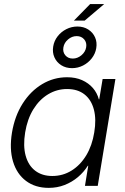

<svg xmlns="http://www.w3.org/2000/svg" viewBox="-20 -909 609 939"><path d="M218.3 9.8Q152.3 9.8 107.2 -24.2Q62 -58.1 43.7 -119.1Q25.4 -180.2 38.6 -260.7Q52.2 -341.8 90.8 -402.6Q129.4 -463.4 185.8 -497.3Q242.2 -531.2 308.1 -531.2Q349.6 -531.2 381.3 -517.1Q413.1 -502.9 434.1 -478.8Q455.1 -454.6 463.4 -423.3H465.3L481.9 -522.5H544.4L458 0H395.5L411.6 -98.6H409.7Q389.6 -66.9 360.6 -42.5Q331.5 -18.1 295.7 -4.2Q259.8 9.8 218.3 9.8ZM235.8 -48.3Q287.6 -48.3 330.3 -75Q373 -101.6 401.9 -149.4Q430.7 -197.3 440.9 -261.2Q451.7 -325.2 439.2 -373Q426.8 -420.9 393.3 -447.3Q359.9 -473.6 308.1 -473.6Q258.3 -473.6 215.6 -448Q172.9 -422.4 143.3 -374.8Q113.8 -327.1 103 -261.2Q92.3 -195.3 105.5 -147.5Q118.7 -99.6 152.3 -74Q186 -48.3 235.8 -48.3ZM341.3 -808.1 420.9 -889.2H489.7L394 -808.1ZM332.5 -575.7Q302.2 -575.7 279.5 -590.1Q256.8 -604.5 246.1 -628.7Q235.4 -652.8 240.2 -681.6Q244.6 -709 261.7 -731.2Q278.8 -753.4 304.4 -766.4Q330.1 -779.3 358.4 -779.3Q388.7 -779.3 411.4 -764.9Q434.1 -750.5 444.8 -726.6Q455.6 -702.6 450.7 -673.3Q446.3 -646.5 429 -624Q411.6 -601.6 386.2 -588.6Q360.8 -575.7 332.5 -575.7ZM335.9 -622.6Q358.9 -622.6 378.2 -638.7Q397.5 -654.8 401.4 -677.7Q405.3 -700.7 391.6 -716.6Q377.9 -732.4 355 -732.4Q332 -732.4 313 -716.3Q293.9 -700.2 290 -677.2Q286.1 -654.3 299.6 -638.4Q313 -622.6 335.9 -622.6Z"/></svg>

Font: Inter 28pt Light
Style: Italic
Weight: 300
Italic angle: -9.3988°
Designer: Rasmus Andersson
Foundry: rsms
Version: Version 4.001;git-66647c0bb